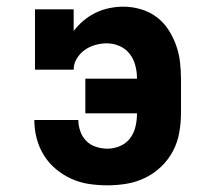

<svg xmlns="http://www.w3.org/2000/svg" viewBox="-20 -548 640 576"><path d="M302 8Q275 8 247.5 4Q220 0 194.5 -11.5Q169 -23 147.5 -41Q126 -59 111.5 -82.5Q97 -106 90 -133Q83 -160 83 -188H215Q215 -171 221 -154Q227 -137 239 -125Q251 -113 268 -107.5Q285 -102 302 -102Q322 -102 340.5 -110Q359 -118 370.5 -133.5Q382 -149 386.5 -168.5Q391 -188 391 -208H236V-312H391Q391 -332 386 -351.5Q381 -371 369 -386.5Q357 -402 338.5 -410Q320 -418 301 -418Q283 -418 265.5 -413Q248 -408 234 -398Q220 -388 210.5 -372.5Q201 -357 201 -339H85V-520H201V-455Q214 -472 230.5 -486Q247 -500 266.5 -509.5Q286 -519 307.5 -523.5Q329 -528 350 -528Q376 -528 402 -520.5Q428 -513 449 -497.5Q470 -482 484.5 -460Q499 -438 508 -413Q517 -388 520 -362Q523 -336 523 -310V-210Q523 -181 518 -151.5Q513 -122 499.5 -96Q486 -70 464.5 -49Q443 -28 416.5 -15Q390 -2 361 3Q332 8 302 8Z"/></svg>

Font: Iosevka Etoile Extrabold
Style: Regular
Weight: 800
Designer: Belleve Invis
Foundry: Belleve Invis
Version: Version 22.1.2; ttfautohint (v1.8.4)